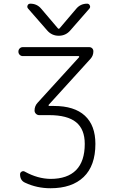

<svg xmlns="http://www.w3.org/2000/svg" viewBox="-20 -796 601 1023"><path d="M386.7 -750Q409.2 -776.4 444.3 -776.4Q454.1 -776.4 458.5 -767.1Q462.9 -757.8 456.1 -750L354.5 -633.8Q330.1 -605.5 293 -605.5Q255.9 -605.5 231.4 -633.8L129.9 -750Q123 -757.8 127 -767.1Q130.9 -776.4 141.6 -776.4Q176.8 -776.4 199.2 -750L288.1 -645.5Q293 -639.6 297.9 -645.5ZM101.6 -544.9H455.1Q464.8 -544.9 471.2 -538.6Q477.5 -532.2 477.5 -522.5Q477.5 -500 462.9 -483.4L239.3 -237.3Q238.3 -235.4 238.8 -233.4Q239.3 -231.4 242.2 -231.4H267.6Q376 -231.4 432.1 -179.7Q488.3 -127.9 488.3 -29.3Q488.3 86.9 425.8 147Q363.3 207 249 207Q176.8 207 114.3 177.7Q86.9 166 86.9 132.8Q86.9 123 95.7 118.2Q104.5 113.3 113.3 119.1Q180.7 156.2 249 157.2Q338.9 157.2 385.3 110.4Q431.6 63.5 431.6 -29.3Q431.6 -107.4 385.3 -145Q338.9 -182.6 241.2 -182.6H188.5Q178.7 -182.6 171.4 -189.9Q164.1 -197.3 164.1 -207Q164.1 -231.4 180.7 -249L401.4 -491.2Q402.3 -493.2 401.9 -495.1Q401.4 -497.1 398.4 -497.1H101.6Q91.8 -497.1 85 -503.9Q78.1 -510.7 78.1 -521Q78.1 -531.2 85 -538.1Q91.8 -544.9 101.6 -544.9Z"/></svg>

Font: Gen Jyuu Gothic P Light
Style: Regular
Weight: 200
Designer: [Source Han Sans]
Ryoko NISHIZUKA  (kana & ideographs); Paul D. Hunt (Latin, Greek & Cyrillic); Wenlong ZHANG  (bopomofo
Version: Version 1.002.20150607